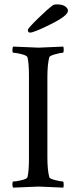

<svg xmlns="http://www.w3.org/2000/svg" viewBox="-20 -861 351 884"><path d="M113.3 -510.7Q113.3 -571.3 106.4 -597.7Q103.5 -605.5 78.6 -611.8Q53.7 -618.2 41 -618.2Q37.1 -618.2 37.1 -630.9Q37.1 -642.6 41 -646.5Q153.3 -641.6 158.2 -641.6Q173.8 -641.6 271.5 -646.5Q273.4 -640.6 273.4 -631.8Q273.4 -618.2 269.5 -618.2Q259.8 -618.2 234.4 -611.3Q209 -604.5 207 -597.7Q198.2 -563.5 198.2 -506.8V-135.7Q198.2 -79.1 207 -44.9Q209 -38.1 234.4 -31.7Q259.8 -25.4 269.5 -25.4Q273.4 -25.4 273.4 -10.7Q273.4 -2.9 271.5 2.9Q173.8 -2 158.2 -2Q153.3 -2 41 2.9Q37.1 -1 37.1 -11.7Q37.1 -25.4 41 -25.4Q53.7 -25.4 78.6 -31.2Q103.5 -37.1 106.4 -44.9Q113.3 -71.3 113.3 -131.8ZM108.4 -723.6Q108.4 -730.5 153.3 -774.4Q198.2 -818.4 224.6 -837.9Q230.5 -840.8 242.2 -840.8Q267.6 -840.8 280.3 -831.5Q293 -822.3 293 -811.5Q293 -789.1 214.8 -750Q136.7 -710.9 118.2 -710.9Q108.4 -710.9 108.4 -723.6Z"/></svg>

Font: Crimson Text
Style: Regular
Weight: 400
Version: Version 0.13